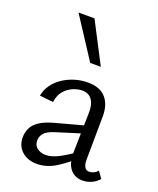

<svg xmlns="http://www.w3.org/2000/svg" viewBox="-134 -787 718 874"><g transform="rotate(20 225.0 -350.0)"><path d="M371 6Q333 6 311 -21.5Q289 -49 290 -101L294 -290Q295 -321 287.5 -340.5Q280 -360 266 -369.5Q252 -379 232 -379Q211 -379 187 -369Q163 -359 145.5 -338Q128 -317 124 -284L58 -291Q63 -320 80 -344Q97 -368 123 -385.5Q149 -403 180 -412.5Q211 -422 243 -422Q303 -422 331.5 -388.5Q360 -355 359 -298L357 -88Q357 -66 364.5 -54Q372 -42 386 -42Q397 -42 408 -47Q419 -52 427 -62L450 -30Q437 -14 416 -4Q395 6 371 6ZM150 6Q105 6 77 -19.5Q49 -45 49 -86Q49 -110 59 -131Q69 -152 93.5 -168.5Q118 -185 162 -197L328 -242L333 -206L179 -158Q141 -146 128.5 -130Q116 -114 116 -96Q116 -71 133 -58.5Q150 -46 174 -46Q204 -46 240 -65.5Q276 -85 320 -116L331 -92Q288 -51 243 -22.5Q198 6 150 6ZM222.1 -509.1 93.5 -706.5H170.9L273.4 -509.1Z"/></g></svg>

Font: Ysabeau
Style: Bold
Weight: 700
Designer: Christian Thalmann (Catharsis Fonts)
Version: Version 2.000;gftools[0.9.27.dev2+g8671c4b]